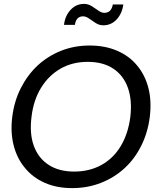

<svg xmlns="http://www.w3.org/2000/svg" viewBox="-20 -959 807 987"><path d="M351 8Q272 8 210.5 -19Q149 -46 109 -95Q68 -143 50.5 -210.5Q33 -278 43 -358Q53 -439 87 -506Q121 -573 173 -622Q226 -671 294 -698Q362 -725 441 -725Q520 -725 582.5 -698Q645 -671 685 -622Q726 -573 743 -506Q760 -439 750 -358Q740 -278 706.5 -210.5Q673 -143 621 -95Q568 -46 499 -19Q430 8 351 8ZM361 -77Q440 -77 501.5 -111Q563 -145 601 -208.5Q639 -272 650 -358Q660 -444 637.5 -507.5Q615 -571 562.5 -606Q510 -641 431 -641Q352 -641 291 -606Q230 -571 191 -507.5Q152 -444 142 -358Q131 -272 154 -209Q177 -146 230 -111.5Q283 -77 361 -77ZM516 -893Q534 -893 545 -903.5Q556 -914 560 -936H614Q608 -890 580 -859.5Q552 -829 511 -829Q490 -829 472 -840.5Q454 -852 438 -863.5Q422 -875 407 -875Q389 -875 378.5 -864Q368 -853 365 -831H309Q314 -877 342.5 -908Q371 -939 412 -939Q433 -939 451.5 -927.5Q470 -916 486 -904.5Q502 -893 516 -893Z"/></svg>

Font: Aleo
Style: Italic
Weight: 400
Italic angle: -7°
Designer: Alessio Laiso
Foundry: Alessio Laiso
Version: Version 2.001;gftools[0.9.29]